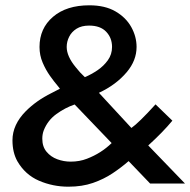

<svg xmlns="http://www.w3.org/2000/svg" viewBox="-20 -692 718 724"><path d="M238 12Q179.5 12 127.2 -10.5Q75 -33 45.5 -84Q27 -117 27 -163Q27 -222 77.5 -273Q117.5 -313 174 -341L206 -357.5L199 -366.5Q184.5 -383.5 168.5 -406Q152.5 -428.5 140.8 -456Q129 -483.5 129 -515Q129 -585 179.8 -628.5Q230.5 -672 317 -672Q376 -672 415.5 -649Q455 -626 475 -590Q495 -554 495 -515Q495 -464 458 -420Q417.5 -372 353 -342L475.5 -209.5Q503.5 -229 566.5 -298.5L630 -237Q594 -193.5 539 -143.5L677.5 0H546L465 -84.5Q437.5 -60.5 404.5 -38.5Q371.5 -16.5 330.5 -2.2Q289.5 12 238 12ZM300 -401Q324.5 -411.5 347.8 -427.2Q371 -443 386.8 -465Q402.5 -487 402.5 -515Q402.5 -549 380.5 -572.2Q358.5 -595.5 316 -595.5Q287.5 -595.5 268.8 -583.8Q250 -572 240.8 -553.5Q231.5 -535 231.5 -515Q231.5 -479.5 266 -438Q281 -418.5 300 -401ZM246.5 -82.5Q280 -82.5 308 -93.5Q361.5 -114 401 -152.5L261.5 -298Q226 -286 193 -262.2Q160 -238.5 145 -200.5Q139.5 -186 139.5 -169Q139.5 -139 155.5 -119.8Q171.5 -100.5 196 -91.5Q220.5 -82.5 246.5 -82.5Z"/></svg>

Font: Lucymar Sans Medium
Style: Regular
Weight: 500
Foundry: The League of Moveable Type (original font) / Main changes by Cristiano Sobral with portions from Mirco Monsees
Version: Version 2.001;August 30, 2020;FontCreator 13.0.0.2681 64-bit